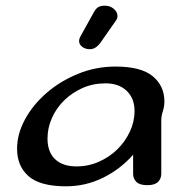

<svg xmlns="http://www.w3.org/2000/svg" viewBox="-20 -641 658 675"><path d="M386 -407Q476 -407 517 -373Q558 -339 558 -284Q558 -267 552.5 -250Q547 -233 547 -219V-30Q547 -13 535.5 -1.5Q524 10 498 10Q471 10 459.5 -1.5Q448 -13 448 -30V-97Q403 -46 342 -16Q281 14 212 14Q121 14 80.5 -21.5Q40 -57 40 -118Q40 -170 68 -221.5Q96 -273 144 -314.5Q192 -356 254.5 -381.5Q317 -407 386 -407ZM351 -348Q307 -348 270 -331.5Q233 -315 205.5 -288Q178 -261 162.5 -226Q147 -191 147 -154Q147 -107 173.5 -81.5Q200 -56 249 -56Q291 -56 328 -72.5Q365 -89 392.5 -116Q420 -143 436.5 -178Q453 -213 453 -251Q453 -295 425.5 -321.5Q398 -348 351 -348ZM334 -492Q317 -468 296 -468Q280 -468 269 -476.5Q258 -485 258 -497Q258 -500 259 -504Q260 -508 265 -517L310 -598Q317 -611 325.5 -616Q334 -621 349 -621Q367 -621 380 -610Q393 -599 393 -585Q393 -575 387 -568Z"/></svg>

Font: Sofadi One
Style: Regular
Weight: 400
Designer: Botjo Nikoltchev
Foundry: Botjo Nikoltchev
Version: Version 1.002